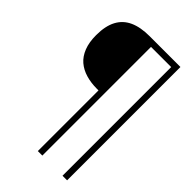

<svg xmlns="http://www.w3.org/2000/svg" viewBox="-230 -749 902 902"><g transform="rotate(45 221.0 -298.5)"><path d="M211 78H241V-644H375V78H405.5V-675H200.5Q141 -675 100.8 -656.8Q60.5 -638.5 40 -600Q19.5 -561.5 19.5 -501Q19.5 -453.5 32.8 -419.8Q46 -386 70.2 -365.2Q94.5 -344.5 127.8 -334.8Q161 -325 200.5 -325H211Z"/></g></svg>

Font: Anybody UltraCondensed Thin ExtraLight
Style: Regular
Weight: 250
Version: Version 1.111